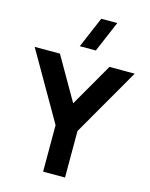

<svg xmlns="http://www.w3.org/2000/svg" viewBox="-142 -1079 914 1168"><g transform="rotate(15 315.0 -495.0)"><path d="M246 0H384V-293L630 -720H471L315 -449L159 -720H0L246 -293ZM264 -795H365L448 -990H347Z"/></g></svg>

Font: Eudonet ExtraBold
Style: Regular
Weight: 800
Designer: Mikhail Sharanda
Foundry: Mikhail Sharanda
Version: Version 4.503;Glyphs 3.1.2 (3151)